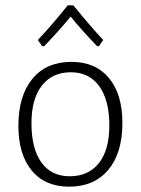

<svg xmlns="http://www.w3.org/2000/svg" viewBox="-20 -694 529 720"><path d="M138 -521 122 -544Q173 -598 234 -674H255Q323 -591 367 -544L351 -521H344Q284 -583 245 -632Q207 -585 146 -521ZM248 -462Q338 -462 388.5 -401.5Q439 -341 439 -233Q439 -120 386 -57Q333 6 239 6Q149 6 99 -54.5Q49 -115 49 -222Q49 -335 101.5 -398.5Q154 -462 248 -462ZM246 -423Q176 -423 137 -373Q98 -323 98 -232Q98 -136 135.5 -84.5Q173 -33 241 -33Q312 -33 351 -82.5Q390 -132 390 -223Q390 -319 352 -371Q314 -423 246 -423Z"/></svg>

Font: Alegreya Sans Light
Style: Regular
Weight: 300
Designer: Juan Pablo del Peral
Foundry: Huerta Tipografica
Version: Version 2.007